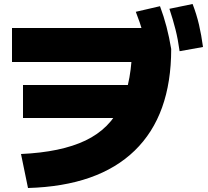

<svg xmlns="http://www.w3.org/2000/svg" viewBox="-20 -875 1040 960"><path d="M85 -105Q285 -114 407.5 -172.5Q530 -231 585.5 -350.5Q641 -470 641 -660L736 -565H40V-735H806L836 -630Q836 -299 653.5 -122Q471 55 120 65ZM95 -285V-450H735V-285ZM717 -605Q707 -664 693.5 -713.5Q680 -763 659 -816L780 -844Q799 -793 812.5 -741.5Q826 -690 836 -630ZM878 -619Q870 -678 857.5 -727.5Q845 -777 827 -831L943 -855Q963 -803 975 -751.5Q987 -700 995 -640Z"/></svg>

Font: M PLUS 1 Thin Black
Style: Regular
Weight: 900
Version: Version 1.001